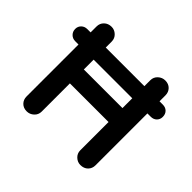

<svg xmlns="http://www.w3.org/2000/svg" viewBox="-158 -910 1121 1121"><g transform="rotate(45 402.5 -350.0)"><path d="M91 -490Q69 -490 54.5 -504.5Q40 -519 40 -541Q40 -562 54.5 -576Q69 -590 91 -590H714Q737 -590 751 -576Q765 -562 765 -539Q765 -518 751 -504Q737 -490 714 -490ZM182 -700Q206 -700 224.5 -682.5Q243 -665 243 -639V-61Q243 -35 224 -17.5Q205 0 180 0Q152 0 135 -17.5Q118 -35 118 -61V-639Q118 -665 136 -682.5Q154 -700 182 -700ZM625 -700Q653 -700 670 -682.5Q687 -665 687 -639V-61Q687 -35 669.5 -17.5Q652 0 623 0Q599 0 580.5 -17.5Q562 -35 562 -61V-639Q562 -665 581 -682.5Q600 -700 625 -700ZM179 -409H625V-294H179Z"/></g></svg>

Font: zvoove
Style: Bold
Weight: 700
Designer: Vernon Adams (Nunito) & Andrew Paglinawan (Quicksand)
Foundry: zvoove
Version: Version 3.006